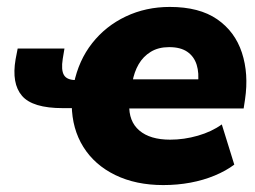

<svg xmlns="http://www.w3.org/2000/svg" viewBox="-20 -523 736 554"><path d="M451 11Q372 11 312.5 -18Q253 -47 220.5 -99Q188 -151 187 -220L200 -211H161Q74 -211 43.5 -246.5Q13 -282 25 -352L31 -383H166L161 -353Q156 -321 164.5 -306.5Q173 -292 199 -292H211L193 -281Q207 -349 246 -398.5Q285 -448 343 -475.5Q401 -503 470 -503Q555 -503 606.5 -467.5Q658 -432 678 -371Q698 -310 687 -236L683 -210H343L353 -222Q351 -173 382 -146.5Q413 -120 471 -120Q511 -120 551 -131.5Q591 -143 620 -164L656 -48Q632 -30 599.5 -16.5Q567 -3 529.5 4Q492 11 451 11ZM468 -387Q437 -387 415 -373.5Q393 -360 380 -337.5Q367 -315 362 -286L356 -294H566L551 -281Q555 -312 547.5 -336Q540 -360 520.5 -373.5Q501 -387 468 -387Z"/></svg>

Font: Nunito Sans 12pt Black
Style: Italic
Weight: 900
Italic angle: -9°
Designer: Vernon Adams
Foundry: Vernon Adams
Version: Version 3.101;gftools[0.9.27]